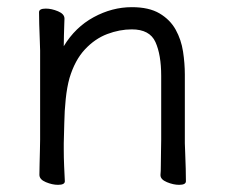

<svg xmlns="http://www.w3.org/2000/svg" viewBox="-20 -505 628 536"><path d="M428 -17Q429 -25 429 -44Q429 -63 429.5 -83.5Q430 -104 430 -115V-293Q430 -352 414 -387.5Q398 -423 348 -423Q314 -423 279.5 -410Q245 -397 217 -367Q189 -337 174 -287Q167 -262 163.5 -228.5Q160 -195 159.5 -162Q159 -129 158 -105V-89Q158 -65 159 -42Q160 -19 161 1Q161 11 142 11Q126 11 108 3.5Q90 -4 90 -17Q90 -25 90.5 -46Q91 -67 91.5 -87.5Q92 -108 92 -115V-364Q92 -374 91 -395Q90 -416 89.5 -438Q89 -460 89 -471Q89 -481 108 -481Q124 -481 142 -473.5Q160 -466 160 -453Q160 -453 159.5 -439Q159 -425 158.5 -407Q158 -389 158 -376Q190 -429 241.5 -457Q293 -485 348 -485Q396 -485 425.5 -467.5Q455 -450 470.5 -422Q486 -394 491 -361Q496 -328 496 -297V-105Q496 -99 497 -78Q498 -57 498.5 -34Q499 -11 499 1Q499 11 480 11Q464 11 446 3.5Q428 -4 428 -16Z"/></svg>

Font: Moon Stars Kai T
Style: Regular
Weight: 400
Designer: GuiWonder
Version: Version 1.101